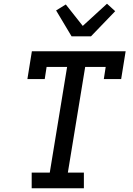

<svg xmlns="http://www.w3.org/2000/svg" viewBox="-20 -1010 715 1030"><path d="M150 0V-84H247L340 -651H230L220 -586H127L151 -735H654L630 -586H537L547 -651H437L344 -84H430V0ZM364 -815 281 -954 333 -986 424 -871 554 -990 598 -950 468 -815Z"/></svg>

Font: Iosevka Etoile Medium
Style: Italic
Weight: 500
Italic angle: -9°
Designer: Belleve Invis
Foundry: Belleve Invis
Version: Version 22.1.2; ttfautohint (v1.8.4)